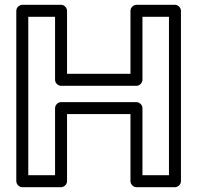

<svg xmlns="http://www.w3.org/2000/svg" viewBox="-20 -756 826 801"><path d="M684.9 -25H574.3V-305C574.3 -320.1 560 -330 549.3 -330H234.7C219.6 -330 209.7 -315.7 209.7 -305V-25H98V-686H209.7V-423C209.7 -407.9 224 -398 234.7 -398H549.3C564.4 -398 574.3 -412.3 574.3 -423V-686H684.9ZM709.9 25C720.6 25 734.9 15.1 734.9 0V-711C734.9 -721.7 725 -736 709.9 -736H549.3C538.6 -736 524.3 -726.1 524.3 -711V-448H259.7V-711C259.7 -721.7 249.8 -736 234.7 -736H73C62.3 -736 48 -726.1 48 -711V0C48 10.7 57.9 25 73 25H234.7C245.4 25 259.7 15.1 259.7 0V-280H524.3V0C524.3 10.7 534.2 25 549.3 25Z"/></svg>

Font: Asimov
Style: WidOu
Weight: 500
Designer: Google
Version: Version 2.000980; 2014